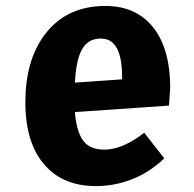

<svg xmlns="http://www.w3.org/2000/svg" viewBox="-20 -613 659 651"><path d="M553 -255 234 -233Q240 -157 269 -128Q294 -103 344 -106Q403 -111 469 -163L537 -76Q496 -37 448 -14Q393 12 331 17Q202 26 133 -52Q66 -126 66 -267Q66 -405 129 -492Q196 -584 314 -592Q428 -600 491 -530Q557 -457 557 -315ZM394 -352Q394 -488 316 -482Q278 -480 259 -447Q238 -412 234 -333L394 -344Z"/></svg>

Font: Xiangcui Wave Sans Xiangcui Wave Sans
Style: Regular
Weight: 800
Width: 3
Version: Version 0.920;March 28, 2024;FontCreator 14.0.0.2814 64-bit